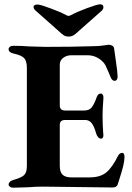

<svg xmlns="http://www.w3.org/2000/svg" viewBox="-20 -868 615 893"><path d="M20 0ZM20 -10Q20 -16 25.5 -22Q31 -28 42 -31Q78 -41 91.5 -53Q105 -65 105 -96V-551Q105 -584 92.5 -597.5Q80 -611 43 -619Q20 -624 20 -640Q20 -646 26 -650.5Q32 -655 42 -655Q80 -655 119 -652Q171 -650 192 -650Q315 -650 408 -653Q439 -653 461 -656.5Q483 -660 486 -660Q494 -660 502 -655.5Q510 -651 511 -641Q513 -622 519 -584Q527 -530 527 -511Q527 -502 523 -497Q519 -492 514 -492Q501 -492 495 -508Q492 -515 484.5 -533Q477 -551 471.5 -562Q466 -573 459 -580Q428 -611 387 -611H312Q290 -611 274 -599Q258 -587 258 -567V-378Q258 -354 283 -354H371Q395 -354 406.5 -368.5Q418 -383 429 -414Q435 -433 449 -433Q454 -433 458 -427Q462 -421 461 -411Q457 -361 457 -330Q457 -288 460 -249L461 -241Q461 -223 450 -223Q443 -223 436.5 -230Q430 -237 427 -248Q418 -280 406.5 -295Q395 -310 376 -310H283Q258 -310 258 -287V-97Q258 -68 271 -55.5Q284 -43 311 -43H397Q445 -43 473 -65Q501 -87 530 -145Q537 -157 549 -157Q554 -157 556.5 -151.5Q559 -146 559 -138Q559 -120 553 -95.5Q547 -71 535 -34Q530 -20 527 -9Q525 -3 518.5 0.5Q512 4 505 4Q464 4 426 3Q216 0 179 0Q146 0 110 3Q62 5 41 5Q32 5 26 0.5Q20 -4 20 -10ZM287 -798Q295 -794 299 -794Q303 -794 311 -798Q336 -812 384.5 -830Q433 -848 445 -848Q461 -848 461 -835Q461 -826 454 -819L350 -727Q331 -709 321.5 -703.5Q312 -698 299 -698Q286 -698 277 -703.5Q268 -709 249 -727L144 -820Q136 -828 136 -835Q136 -847 155 -847Q167 -847 215.5 -829Q264 -811 287 -798Z"/></svg>

Font: EB Garamond
Style: Bold
Weight: 700
Designer: Georg Duffner and Octavio Pardo
Foundry: Georg Duffner
Version: Version 1.000; ttfautohint (v1.6)